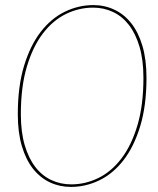

<svg xmlns="http://www.w3.org/2000/svg" viewBox="-20 -728 620 755"><path d="M347 -708Q391 -708 429.2 -690.2Q467.5 -672.5 495.8 -637Q524 -601.5 540 -547.8Q556 -494 556 -422Q556 -313 531.5 -232.2Q507 -151.5 465.8 -98.2Q424.5 -45 370.8 -19Q317 7 259 7Q214.5 7 176.5 -10.8Q138.5 -28.5 110.2 -64Q82 -99.5 66 -153.2Q50 -207 50 -279Q50 -388 74.5 -468.8Q99 -549.5 140.2 -602.8Q181.5 -656 235.2 -682Q289 -708 347 -708ZM260 -3Q315.5 -3 366.8 -28Q418 -53 457.5 -104.8Q497 -156.5 520.5 -235.5Q544 -314.5 544 -422Q544 -491.5 528.8 -543.5Q513.5 -595.5 487 -629.8Q460.5 -664 424.2 -681Q388 -698 346 -698Q290.5 -698 239.2 -673Q188 -648 148.5 -596.2Q109 -544.5 85.5 -465.5Q62 -386.5 62 -279Q62 -209 77.2 -157.2Q92.5 -105.5 119 -71.2Q145.5 -37 181.8 -20Q218 -3 260 -3Z"/></svg>

Font: Lato Hairline
Style: Italic
Weight: 250
Italic angle: -7°
Designer: Lukasz Dziedzic
Foundry: Lukasz Dziedzic
Version: Version 1.104; Western+Polish opensource